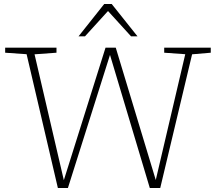

<svg xmlns="http://www.w3.org/2000/svg" viewBox="-20 -947 1094 967"><path d="M734.5 0 534 -670.5 322 0H271.5L114 -674L6 -681.5V-707H264.5V-681.5L154 -673.5L301.5 -39.5L511.5 -707H563L764.5 -40.5L913 -674L807 -681.5V-707H1041.5V-681.5L947.5 -673.5L787 0ZM640 -764 524 -891.5 408 -764H375.5L505 -927H542.5L672.5 -764Z"/></svg>

Font: Newsreader Caption ExtraLight
Style: Regular
Weight: 275
Designer: Hugues Gentile
Foundry: Production Type
Version: Version 1.001